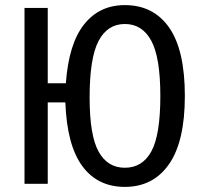

<svg xmlns="http://www.w3.org/2000/svg" viewBox="-20 -720 789 752"><path d="M704 -344Q704 -166 642 -77Q580 12 469 12Q362 12 302 -70Q242 -152 236 -319H167V0H76V-689H167V-394H238Q249 -548 309 -624Q369 -700 469 -700Q581 -700 642.5 -612Q704 -524 704 -344ZM608 -344Q608 -495 572.5 -560.5Q537 -626 469 -626Q401 -626 366 -559.5Q331 -493 331 -338Q331 -190 366 -126.5Q401 -63 469 -63Q538 -63 573 -127.5Q608 -192 608 -344Z"/></svg>

Font: Fira Sans Extra Condensed
Style: Regular
Weight: 400
Width: 1
Designer: Carrois Corporate & Edenspiekermann AG
Foundry: Carrois Corporate GbR & Edenspiekermann AG
Version: Version 4.203